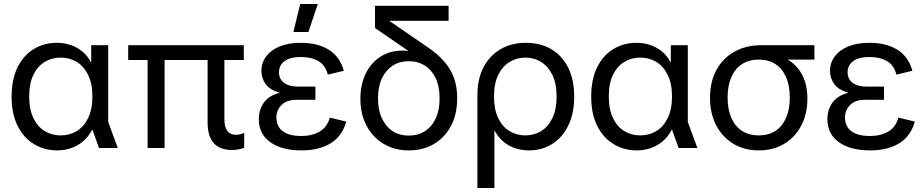

<svg xmlns="http://www.w3.org/2000/svg" viewBox="-20 -740 4619 960"><path d="M266 12Q201 12 149 -20Q97 -52 67.5 -112Q38 -172 38 -257Q38 -343 67.5 -403Q97 -463 148.5 -494.5Q200 -526 265 -526Q298 -526 330 -516Q362 -506 389.5 -484.5Q417 -463 435 -428H436V-514H521V-130L569 0H475L442 -92H441Q422 -55 393 -31.5Q364 -8 331.5 2Q299 12 266 12ZM283 -63Q328 -63 363.5 -84.5Q399 -106 420.5 -149.5Q442 -193 442 -258Q442 -322 420.5 -365.5Q399 -409 363.5 -430.5Q328 -452 283 -452Q239 -452 203.5 -430.5Q168 -409 147 -366Q126 -323 126 -258Q126 -193 147 -149.5Q168 -106 203.5 -84.5Q239 -63 283 -63Z M1140 10Q1080 10 1049 -24Q1018 -58 1018 -129V-472H1102V-142Q1102 -104 1117 -85Q1132 -66 1159 -66Q1169 -66 1179 -68Q1189 -70 1201 -76V-1Q1186 4 1171.5 7Q1157 10 1140 10ZM718 0V-472H803V0ZM621 -440V-514H1199V-440Z M1488 12Q1389 12 1331.5 -29Q1274 -70 1274 -144Q1274 -191 1299 -226.5Q1324 -262 1378 -276V-277Q1330 -290 1308.5 -319.5Q1287 -349 1287 -385Q1287 -427 1311.5 -459Q1336 -491 1380 -508.5Q1424 -526 1483 -526Q1569 -526 1624.5 -491Q1680 -456 1699 -386L1619 -367Q1607 -414 1572 -434.5Q1537 -455 1484 -455Q1431 -455 1403 -434.5Q1375 -414 1375 -378Q1375 -345 1400 -326Q1425 -307 1469 -307H1557V-241H1463Q1413 -241 1387.5 -215Q1362 -189 1362 -153Q1362 -107 1394.5 -83.5Q1427 -60 1487 -60Q1540 -60 1578 -82Q1616 -104 1629 -152L1711 -132Q1691 -59 1633 -23.5Q1575 12 1488 12ZM1447 -580 1481 -720H1569L1522 -580Z M2024 12Q1953 12 1898.5 -20.5Q1844 -53 1813 -111Q1782 -169 1782 -246Q1782 -316 1807.5 -370Q1833 -424 1880.5 -455.5Q1928 -487 1993 -487Q2008 -487 2023 -485Q2038 -483 2050 -479V-466L1855 -600V-711H2223V-636H1926L2111 -509Q2167 -472 2201 -432.5Q2235 -393 2250.5 -348.5Q2266 -304 2266 -250Q2266 -170 2235.5 -111.5Q2205 -53 2150.5 -20.5Q2096 12 2024 12ZM2024 -62Q2070 -62 2105 -84.5Q2140 -107 2159 -148.5Q2178 -190 2178 -248Q2178 -307 2159 -348Q2140 -389 2105 -411.5Q2070 -434 2024 -434Q1977 -434 1943 -411.5Q1909 -389 1889.5 -348Q1870 -307 1870 -248Q1870 -190 1889.5 -148.5Q1909 -107 1943 -84.5Q1977 -62 2024 -62Z M2367 200V-263Q2367 -346 2398 -404.5Q2429 -463 2483.5 -494.5Q2538 -526 2610 -526Q2681 -526 2735.5 -494.5Q2790 -463 2820.5 -402.5Q2851 -342 2851 -257Q2851 -172 2821 -111.5Q2791 -51 2740 -19.5Q2689 12 2624 12Q2591 12 2558.5 2Q2526 -8 2499 -30Q2472 -52 2453 -87H2452V200ZM2607 -63Q2650 -63 2685.5 -84.5Q2721 -106 2742 -149.5Q2763 -193 2763 -257Q2763 -322 2742 -365Q2721 -408 2686 -430Q2651 -452 2607 -452Q2563 -452 2527.5 -430Q2492 -408 2471 -365Q2450 -322 2450 -257Q2450 -193 2471 -149.5Q2492 -106 2527.5 -84.5Q2563 -63 2607 -63Z M3164 12Q3099 12 3047 -20Q2995 -52 2965.5 -112Q2936 -172 2936 -257Q2936 -343 2965.5 -403Q2995 -463 3046.5 -494.5Q3098 -526 3163 -526Q3196 -526 3228 -516Q3260 -506 3287.5 -484.5Q3315 -463 3333 -428H3334V-514H3419V-130L3467 0H3373L3340 -92H3339Q3320 -55 3291 -31.5Q3262 -8 3229.5 2Q3197 12 3164 12ZM3181 -63Q3226 -63 3261.5 -84.5Q3297 -106 3318.5 -149.5Q3340 -193 3340 -258Q3340 -322 3318.5 -365.5Q3297 -409 3261.5 -430.5Q3226 -452 3181 -452Q3137 -452 3101.5 -430.5Q3066 -409 3045 -366Q3024 -323 3024 -258Q3024 -193 3045 -149.5Q3066 -106 3101.5 -84.5Q3137 -63 3181 -63Z M3773 12Q3702 12 3647 -21Q3592 -54 3561 -113.5Q3530 -173 3530 -251Q3530 -330 3561.5 -389Q3593 -448 3651 -481Q3709 -514 3787 -514H4052V-442H3920V-441Q3949 -424 3971 -396.5Q3993 -369 4005 -332Q4017 -295 4017 -247Q4017 -170 3986 -111.5Q3955 -53 3900.5 -20.5Q3846 12 3773 12ZM3774 -63Q3822 -63 3856.5 -85Q3891 -107 3910 -150Q3929 -193 3929 -252Q3929 -312 3910 -355Q3891 -398 3856.5 -420Q3822 -442 3774 -442Q3726 -442 3691 -420Q3656 -398 3637 -355Q3618 -312 3618 -252Q3618 -193 3637 -150Q3656 -107 3691 -85Q3726 -63 3774 -63Z M4331 12Q4232 12 4174.5 -29Q4117 -70 4117 -144Q4117 -191 4142 -226.5Q4167 -262 4221 -276V-277Q4173 -290 4151.5 -319.5Q4130 -349 4130 -385Q4130 -427 4154.5 -459Q4179 -491 4223 -508.5Q4267 -526 4326 -526Q4412 -526 4467.5 -491Q4523 -456 4542 -386L4462 -367Q4450 -414 4415 -434.5Q4380 -455 4327 -455Q4274 -455 4246 -434.5Q4218 -414 4218 -378Q4218 -345 4243 -326Q4268 -307 4312 -307H4400V-241H4306Q4256 -241 4230.5 -215Q4205 -189 4205 -153Q4205 -107 4237.5 -83.5Q4270 -60 4330 -60Q4383 -60 4421 -82Q4459 -104 4472 -152L4554 -132Q4534 -59 4476 -23.5Q4418 12 4331 12Z"/></svg>

Font: TikTok Sans 24pt
Style: Regular
Weight: 400
Version: Version 4.000